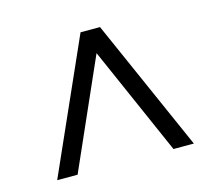

<svg xmlns="http://www.w3.org/2000/svg" viewBox="-70 -632 668 595"><g transform="rotate(-15 263.5 -335.0)"><path d="M295.9 -546.9 483.4 -123H418L264.6 -471.7L110.4 -123H44.9L233.4 -546.9Z"/></g></svg>

Font: Crimson Pro
Style: Regular
Weight: 400
Designer: Jacques Le Bailly
Foundry: Baron von Fonthausen
Version: Version 1.003